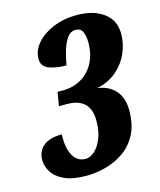

<svg xmlns="http://www.w3.org/2000/svg" viewBox="-111 -803 742 893"><g transform="rotate(-15 260.5 -357.0)"><path d="M195 10Q128 10 88 -9Q48 -28 31 -56.5Q14 -85 14 -113Q14 -157 44.5 -181.5Q75 -206 133 -206Q130 -142 150.5 -104.5Q171 -67 212 -67Q232 -67 253.5 -85Q275 -103 290 -139Q305 -175 305 -227Q305 -336 191 -336H154L165 -402H191Q241 -402 280 -425Q319 -448 341 -489.5Q363 -531 363 -587Q363 -619 353.5 -639Q344 -659 319 -659Q297 -659 281 -638Q265 -617 254.5 -583.5Q244 -550 237 -510Q187 -510 153 -523.5Q119 -537 119 -572Q119 -613 149 -647.5Q179 -682 230 -703Q281 -724 343 -724Q423 -724 472 -688Q521 -652 521 -586Q521 -540 501.5 -495Q482 -450 443.5 -416.5Q405 -383 348 -371Q402 -364 433.5 -329Q465 -294 465 -233Q465 -164 440.5 -117.5Q416 -71 375.5 -43Q335 -15 287.5 -2.5Q240 10 195 10Z"/></g></svg>

Font: Noto Serif Tamil ExtraCondensed Black
Style: Italic
Weight: 900
Width: 2
Italic angle: -12°
Designer: Indian Type Foundry, Tom Grace, and the Monotype Design Team
Foundry: Monotype Imaging Inc.
Version: Version 2.003; ttfautohint (v1.8.4.7-5d5b)